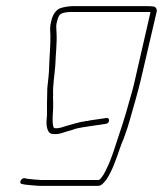

<svg xmlns="http://www.w3.org/2000/svg" viewBox="-20 -487 530 625"><path d="M478 -466C472 -467 464 -467 454 -467H216C204 -467 188 -464 178 -461C162 -456 151 -438 147 -419C142 -399 143 -394 144 -375C145 -342 141 -305 140 -270C140 -249 136 -222 134 -200C133 -180 134 -170 133 -153V-131V-114L132 -100C130 -82 132 -51 152 -51C165 -49 176 -52 188 -56C202 -61 211 -62 223 -67C236 -71 258 -74 271 -76L285 -78C297 -80 313 -82 325 -84C337 -85 339 -104 327 -103C315 -101 298 -99 286 -97L272 -95C270 -94 264 -93 261 -93C259 -93 257 -93 256 -92C239 -90 221 -84 206 -80C193 -77 172 -67 157 -70L154 -73C149 -92 152 -112 153 -135V-157C153 -164 152 -171 153 -178C151 -205 158 -245 160 -274C161 -307 166 -348 164 -380L163 -401C163 -406 164 -412 166 -419C168 -426 170 -432 173 -437C179 -446 199 -448 211 -448H470L420 -230C417 -218 415 -206 411 -193C399 -149 383 -93 368 -50C355 -12 344 29 327 62C323 72 311 94 302 99H115C106 99 77 96 69 95L60 93C48 92 40 111 52 112L62 114C71 115 101 118 111 118H300C308 118 316 111 326 98C346 68 357 34 371 -6C378 -27 380 -27 387 -48C392 -62 398 -79 403 -98C416 -144 428 -184 439 -230L490 -449C492 -458 486 -466 478 -466Z"/></svg>

Font: Electronic
Style: ExThnIt
Weight: 100
Version: Version 1.011